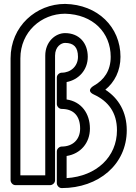

<svg xmlns="http://www.w3.org/2000/svg" viewBox="-20 -920 694 980"><path d="M320 -10.8V-123.8C390.8 -134.9 439 -189.9 439 -264C439 -340.5 395.6 -401.4 320 -412.3V-501.2C380.5 -512.5 428 -562.1 428 -630C428 -701.1 383.6 -751 312 -751C263.5 -751 211 -707.9 211 -636V-25H84V-622C84 -757.8 191 -849.6 311.8 -850C454.6 -846.8 545 -753.5 545 -630C545 -560.1 512 -512 457.8 -481.8C457.8 -481.8 414.9 -457.9 459.5 -437.3C532.2 -403.7 577 -346.1 577 -255C577 -119.5 472.8 -20.7 320 -10.8ZM270 15C270 25.7 279.9 40 295 40C483.5 40 627 -81 627 -255C627 -348.7 585.2 -418.2 517.7 -462.2C564.6 -500.5 595 -558.4 595 -630C595 -782.3 478.6 -896.8 312.2 -900C165 -900 34 -786.5 34 -622V0C34 10.7 43.9 25 59 25H236C246.7 25 261 15.1 261 0V-636C261 -682.1 292.5 -701 312 -701C356.4 -701 378 -678.9 378 -630C378 -581.7 340.6 -549 295 -549C284.3 -549 270 -539.1 270 -524V-389C270 -378.3 279.9 -364 295 -364C356.7 -364 389 -327 389 -264C389 -207.8 351.5 -172 295 -172C284.3 -172 270 -162.1 270 -147Z"/></svg>

Font: Hussar Ekologiczny
Style: Regular
Weight: 400
Foundry: Cannot Into Space Fonts
Version: Version 0.97